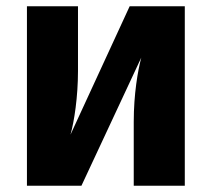

<svg xmlns="http://www.w3.org/2000/svg" viewBox="-20 -593 675 613"><path d="M570 -573H394L205 -163C217 -205 229 -284 229 -366V-573H66V0H240L431 -409C420 -367 407 -293 407 -204V0H570Z"/></svg>

Font: Glow Sans SC Normal ExtraBold
Style: Regular
Weight: 800
Designer: Ryoko NISHIZUKA (kana, bopomofo & ideographs); Paul D. Hunt (Latin, Greek & Cyrillic); Sandoll Communications, Soo-young
Version: Version 0.93